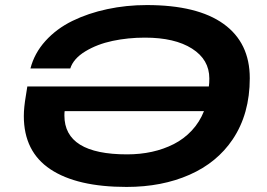

<svg xmlns="http://www.w3.org/2000/svg" viewBox="-20 -719 1043 751"><path d="M475.1 12.2Q281.2 12.2 177.2 -56.9Q73.2 -126 73.2 -265.1Q73.2 -298.3 81.1 -344.2L86.9 -380.9H796.9Q798.8 -392.1 798.8 -412.1Q798.8 -485.8 731.2 -528.8Q663.6 -571.8 546.9 -571.8Q481 -571.8 420.7 -559.1Q360.4 -546.4 313.7 -518.1Q267.1 -489.7 254.9 -451.2H99.1Q114.3 -510.7 157.7 -558.8Q201.2 -606.9 263.2 -637.2Q325.2 -667.5 399.7 -683.3Q474.1 -699.2 554.2 -699.2Q752 -699.2 854.5 -625.5Q957 -551.8 957 -413.1Q957 -273.4 890.1 -173.8Q829.1 -83 721.2 -35.4Q613.3 12.2 475.1 12.2ZM477.1 -115.2Q528.3 -115.2 574.2 -125.2Q620.1 -135.3 659.9 -155.5Q699.7 -175.8 730.2 -208.5Q760.7 -241.2 777.8 -284.2H232.9Q231.9 -278.3 231.9 -267.1Q231.9 -115.2 477.1 -115.2Z"/></svg>

Font: Archivo Expanded SemiBold
Style: Italic
Weight: 600
Width: 7
Italic angle: -10°
Designer: Hector Gatti
Foundry: Omnibus-Type
Version: Version 2.001